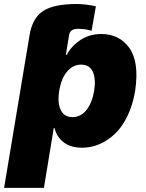

<svg xmlns="http://www.w3.org/2000/svg" viewBox="-50 -720 718 945"><path d="M289.8 -545.5 274.1 -450.3H278.4Q302.6 -495 346.9 -523.8Q391.3 -552.6 448.9 -552.6Q490.8 -552.6 525 -536.6Q559.3 -520.6 584.7 -486.7Q610.1 -452.8 618.1 -399.7Q626.1 -346.6 615.1 -272.7Q603.7 -203.8 577.6 -149.7Q551.5 -95.5 516.2 -61.8Q480.8 -28.1 439.5 -10.5Q398.1 7.1 353.7 7.1Q298.3 7.1 263.5 -19.4Q228.7 -45.8 218.8 -89.5H214.5L166.2 204.5H-29.8L95.2 -545.5Q109 -631 161.9 -665.7Q214.8 -700.3 326.7 -700.3Q372.5 -700.3 421.9 -688.9L400.6 -568.2Q381 -576 340.9 -578.1Q316.1 -579.2 304 -571Q291.9 -562.9 289.8 -545.5ZM241.5 -272.7Q231.9 -212.7 249.1 -178.1Q266.3 -143.5 306.8 -143.5Q346.9 -143.5 374.8 -177.6Q402.7 -211.6 413.4 -272.7Q422.9 -333.8 406.2 -367.9Q389.6 -402 349.4 -402Q308.9 -402 280 -367.5Q251.1 -333.1 241.5 -272.7Z"/></svg>

Font: Karasuma Gothic
Style: Italic
Weight: 900
Italic angle: -9.39999°
Designer: Rasmus Andersson / Ryoko Nishizuka
Foundry: Genbu
Version: Version 1.00